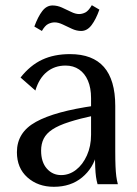

<svg xmlns="http://www.w3.org/2000/svg" viewBox="-20 -708 528 738"><path d="M187 10Q126 10 85.5 -26Q45 -62 45 -123Q45 -161 63 -190Q81 -219 118 -239.5Q155 -260 211.5 -275.5Q268 -291 346 -302V-265Q286 -252 245.5 -239Q205 -226 181.5 -210.5Q158 -195 148 -175Q138 -155 138 -129Q138 -85 160 -60Q182 -35 215 -35Q246 -35 272 -55Q298 -75 314 -110.5Q330 -146 330 -190V-331Q330 -370 318 -398Q306 -426 284 -441Q262 -456 232 -456Q190 -456 160 -431.5Q130 -407 116 -360L59 -410Q96 -457 142 -478.5Q188 -500 249 -500Q293 -500 325.5 -487.5Q358 -475 379.5 -450.5Q401 -426 412 -388.5Q423 -351 423 -301V-127Q423 -92 424 -69Q425 -46 427 -30.5Q429 -15 433 0H355Q351 -14 349 -28.5Q347 -43 346 -65.5Q345 -88 345 -123L352 -118Q339 -62 295.5 -26Q252 10 187 10ZM141 -589 112 -606Q126 -644 142.5 -665.5Q159 -687 182 -687Q200 -687 218 -679Q236 -671 253 -662.5Q270 -654 284 -654Q296 -654 308 -660Q320 -666 333 -688L362 -671Q349 -634 332 -611.5Q315 -589 292 -589Q274 -589 256 -597.5Q238 -606 221 -614Q204 -622 190 -622Q178 -622 165.5 -616Q153 -610 141 -589Z"/></svg>

Font: Sutasoma
Style: Regular
Weight: 400
Designer: Izhar Fathurrohim, Akbar Rohmanto, Arusyal Khofiqoini
Foundry: Kiwari Kolektiv
Version: Version 1.102